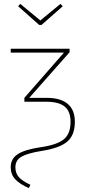

<svg xmlns="http://www.w3.org/2000/svg" viewBox="-20 -769 439 985"><path d="M35 89Q35 45 71.5 21.5Q108 -2 190 -14Q273 -26 307.5 -54.5Q342 -83 342 -144Q342 -198 311.5 -222.5Q281 -247 219 -247H105V-267L308 -499H35V-519H337V-501L130 -267H219Q291 -267 327.5 -236Q364 -205 364 -144Q364 -75 324.5 -42Q285 -9 195 5Q121 17 90 35Q59 53 59 89Q59 120 77 140Q95 160 136 179L128 196Q82 176 58.5 151Q35 126 35 89ZM290 -749 302 -737 193 -641H181L73 -737L84 -749L187 -664Z"/></svg>

Font: Fira Sans Condensed Thin
Style: Regular
Weight: 250
Width: 3
Designer: Carrois Corporate & Edenspiekermann AG
Foundry: Carrois Corporate GbR & Edenspiekermann AG
Version: Version 4.203